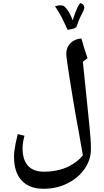

<svg xmlns="http://www.w3.org/2000/svg" viewBox="-20 -916 646 1191"><path d="M250 255Q162 255 114.5 204Q67 153 67 56Q67 38 69.5 18Q72 -2 77 -27Q82 -52 90 -84L132 -74Q120 -30 120 3Q120 75 153.5 112Q187 149 252 149Q305 149 350.5 137Q396 125 433 101Q451 90 466 76.5Q481 63 494 48L471 -84Q462 -130 451.5 -190.5Q441 -251 430.5 -314.5Q420 -378 411 -435Q402 -492 396.5 -531.5Q391 -571 391 -583Q391 -622 417.5 -648.5Q444 -675 485 -677Q493 -647 503 -615.5Q513 -584 523 -555L494 -533L526 -221Q531 -171 535 -132Q539 -93 541.5 -58.5Q544 -24 544 10Q544 75 504.5 132Q465 189 397 222Q363 239 326.5 247Q290 255 250 255ZM399 -731Q382 -770 363.5 -806.5Q345 -843 321 -877L339 -881Q343 -883 347.5 -883Q352 -883 356 -883Q372 -883 383 -873Q394 -863 409 -838Q415 -827 420.5 -815.5Q426 -804 431 -790Q436 -808 444 -829.5Q452 -851 460.5 -869.5Q469 -888 477 -896Q487 -896 495 -888Q503 -880 503 -867Q503 -858 485.5 -825Q468 -792 454 -748Q441 -739 428.5 -736Q416 -733 399 -731Z"/></svg>

Font: Noto Naskh Arabic SemiBold
Style: Regular
Weight: 600
Designer: Monotype Design Team, David Williams, Mohamad Dakak and Nizar Qandah
Foundry: Monotype Imaging Inc.
Version: Version 2.016